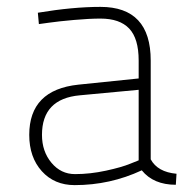

<svg xmlns="http://www.w3.org/2000/svg" viewBox="-20 -529 558 558"><path d="M418 -353V-66Q438 -29 493 -24L491 8Q426 8 392 -34Q300 9 197 9Q138 9 101.5 -31.5Q65 -72 65 -137Q65 -268 208 -283L383 -301V-353Q383 -417 355.5 -446Q328 -475 272 -475Q240 -475 195 -471Q150 -467 122 -463L93 -459L90 -492Q192 -509 272 -509Q418 -509 418 -353ZM383 -268 212 -252Q102 -242 102 -137Q102 -89 129.5 -56Q157 -23 198 -23Q242 -23 288 -33Q334 -43 358 -53L383 -63Z"/></svg>

Font: TitilliumMaps29L
Style: 1 wt
Weight: 100
Designer: Campivisivi
Foundry: Accademia di Belle Arti di Urbino and students of MA course of Visual design
Version: Version 001.001